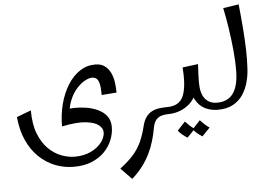

<svg xmlns="http://www.w3.org/2000/svg" viewBox="-69 -819 1897 1345"><g transform="rotate(-5 880.0 -146.5)"><path d="M408 310Q339 310 276.5 285.5Q214 261 163.5 212.5Q113 164 80.5 92.5Q48 21 40 -72L141 -110Q141 -12 167.5 55Q194 122 236 163Q278 204 326.5 222Q375 240 420 240Q484 240 532.5 217Q581 194 608.5 158.5Q636 123 636 86Q636 60 608.5 37Q581 14 518.5 6.5Q456 -1 349 21L371 -94Q398 -99 439 -100.5Q480 -102 524.5 -95.5Q569 -89 608 -71.5Q647 -54 671.5 -23.5Q696 7 696 55Q696 100 678 145.5Q660 191 624 228Q588 265 534 287.5Q480 310 408 310ZM349 21Q349 -63 368.5 -137Q388 -211 424 -268.5Q460 -326 509 -358.5Q558 -391 617 -391Q658 -391 683.5 -372.5Q709 -354 724 -324Q739 -294 744.5 -257Q750 -220 750 -182L645 -174Q645 -227 638 -254.5Q631 -282 618 -291.5Q605 -301 587 -301Q566 -301 536 -284.5Q506 -268 476.5 -234.5Q447 -201 427.5 -150.5Q408 -100 408 -33Z M807 430 730 351Q792 304 827.5 262.5Q863 221 883.5 174.5Q904 128 919 67Q929 27 947 3.5Q965 -20 989 -31.5Q1013 -43 1040.5 -46.5Q1068 -50 1096 -50L1116 -25L1096 0Q1074 0 1051.5 6Q1029 12 1012.5 30.5Q996 49 989 88Q981 134 967.5 179Q954 224 933 267Q912 310 881 351Q850 392 807 430Z M1096 0V-50Q1181 -50 1209 -117Q1237 -184 1226 -317L1336 -331Q1334 -298 1332.5 -266Q1331 -234 1331 -202L1303 -172Q1303 -123 1274 -84Q1245 -45 1198 -22.5Q1151 0 1096 0ZM1446 0Q1400 0 1359.5 -19Q1319 -38 1293.5 -82Q1268 -126 1268 -202H1331Q1331 -126 1361 -88Q1391 -50 1446 -50L1466 -25ZM1218 176Q1200 165 1183 151Q1166 137 1154 121L1209 62Q1224 78 1239 92Q1254 106 1273 119ZM1323 176Q1305 165 1288 151Q1271 137 1259 121L1314 62Q1329 78 1344 92Q1359 106 1378 119Z M1446 0V-50Q1521 -50 1559 -102Q1597 -154 1598 -260Q1599 -326 1591.5 -404.5Q1584 -483 1572 -562Q1560 -641 1546 -706L1656 -723Q1666 -628 1672 -549.5Q1678 -471 1680 -403Q1682 -335 1678 -269Q1676 -224 1663.5 -176.5Q1651 -129 1625 -89Q1599 -49 1555 -24.5Q1511 0 1446 0Z"/></g></svg>

Font: Marhey Light Light
Style: Regular
Weight: 300
Version: Version 1.000